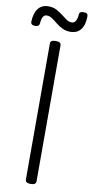

<svg xmlns="http://www.w3.org/2000/svg" viewBox="-129 -1220 609 1279"><g transform="rotate(10 176.0 -580.0)"><path d="M178 14Q160 14 151 8Q142 2 142 -10V-930Q142 -942 151 -947.5Q160 -953 178 -953Q196 -953 205 -947.5Q214 -942 214 -930V-10Q214 2 205 8Q196 14 178 14ZM24 -1028Q-5 -1028 -5 -1052Q-3 -1110 21.5 -1141Q46 -1172 90 -1172Q121 -1172 144.5 -1160Q168 -1148 187.5 -1132.5Q207 -1117 224.5 -1105Q242 -1093 261 -1093Q278 -1093 287.5 -1110Q297 -1127 298 -1154Q299 -1174 327 -1174Q344 -1174 350.5 -1168.5Q357 -1163 357 -1150Q356 -1091 331.5 -1060.5Q307 -1030 261 -1030Q231 -1030 207 -1042Q183 -1054 163.5 -1070Q144 -1086 126.5 -1098Q109 -1110 90 -1110Q74 -1110 65 -1095.5Q56 -1081 54 -1051Q53 -1039 45.5 -1033.5Q38 -1028 24 -1028Z"/></g></svg>

Font: Playwrite US Modern Light
Style: Regular
Weight: 300
Designer: Veronika Burian, José Scaglione
Foundry: TypeTogether
Version: Version 1.003